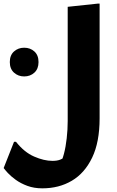

<svg xmlns="http://www.w3.org/2000/svg" viewBox="-59 -780 643 1059"><path d="M29.2 2.1Q74.7 59.8 129.3 83.5Q183.8 107.3 230.4 107.3Q255.8 107.3 272.5 100.8Q289.2 94.3 306.3 82.8L269.5 127.6Q283.6 107 293.6 68.6Q303.7 30.3 309 -17.4Q314.4 -65.1 314.4 -112.4V-742.4L479.6 -760H490.4V-127.6Q490.4 4.1 449.2 89.6Q408 175.2 337.1 217Q266.1 258.8 174.8 258.8Q128.5 258.8 91.8 245.1Q55.1 231.5 27.9 211.8Q0.8 192.1 -15.9 174Q-32.5 155.8 -38.8 146.8L18.4 2.1ZM74.3 -358.4Q41.5 -358.4 18.3 -379.3Q-4.9 -400.3 -4.9 -437.6Q-4.9 -475.6 18.3 -496.2Q41.5 -516.8 74.3 -516.8Q107.8 -516.8 130.6 -496.2Q153.5 -475.6 153.5 -437.6Q153.5 -400.3 130.6 -379.3Q107.8 -358.4 74.3 -358.4Z"/></svg>

Font: Kufam
Style: Regular
Weight: 400
Designer: Wael Morcos, Artur Schmal
Foundry: Original Type
Version: Version 1.301; ttfautohint (v1.8.3)